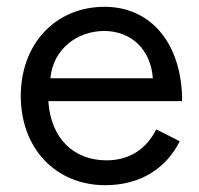

<svg xmlns="http://www.w3.org/2000/svg" viewBox="-20 -532 586 564"><path d="M289 12C394 12 469 -39 508 -117L439 -152C412 -98 364 -61 293 -61C197 -61 129 -125 122 -235H515C515 -401 426 -512 287 -512C143 -512 41 -403 41 -250C41 -96 144 12 289 12ZM128 -302C136 -389 208 -441 286 -441C364 -441 423 -388 429 -302Z"/></svg>

Font: HB Figtree Prototype
Style: Regular
Weight: 400
Designer: Alfredo Marco Pradil
Foundry: Hanken Design Co.®
Version: Version 1.002;Glyphs 3.2 (3228)